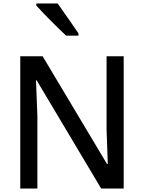

<svg xmlns="http://www.w3.org/2000/svg" viewBox="-20 -1079 824 1099"><path d="M96 0V-757H224L592 -141H597L590 -339V-757H688V0H559L190 -619H186L194 -414V0ZM358 -875Q338 -894 316 -915.5Q294 -937 271.5 -959.5Q249 -982 227.5 -1004.5Q206 -1027 188 -1047V-1059H310Q346 -1009 377.5 -963Q409 -917 429 -888V-875Z"/></svg>

Font: Menbere
Style: Regular
Weight: 400
Designer: Aleme Tadesse
Foundry: Sorkin Type Co
Version: Version 1.000